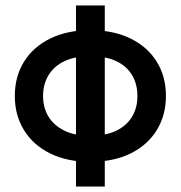

<svg xmlns="http://www.w3.org/2000/svg" viewBox="-20 -580 659 700"><path d="M257 -560V100H362V-560ZM34 -230Q34 -160 67.5 -105.5Q101 -51 163 -20.5Q225 10 309 10Q394 10 456 -20.5Q518 -51 551.5 -105.5Q585 -160 585 -230Q585 -301 551.5 -355Q518 -409 456 -439.5Q394 -470 309 -470Q225 -470 163 -439.5Q101 -409 67.5 -355Q34 -301 34 -230ZM137 -230Q137 -273 157 -306Q177 -339 215 -357Q253 -375 309 -375Q366 -375 404 -357Q442 -339 461.5 -306Q481 -273 481 -230Q481 -187 461.5 -154.5Q442 -122 404 -103.5Q366 -85 309 -85Q253 -85 215 -103.5Q177 -122 157 -154.5Q137 -187 137 -230Z"/></svg>

Font: Jost Medium
Style: Regular
Weight: 500
Version: Version 3.710